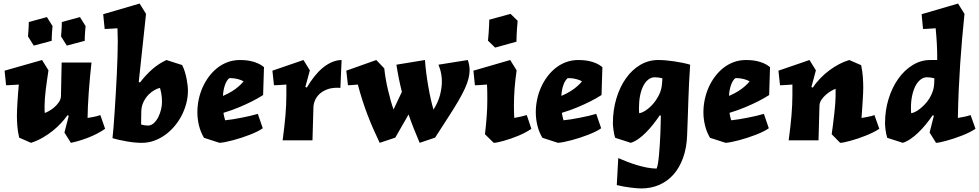

<svg xmlns="http://www.w3.org/2000/svg" viewBox="-20 -790 5513 1081"><path d="M252.9 -394Q248.5 -365.7 244.6 -337.9Q240.7 -310.1 237.5 -284.2Q234.4 -258.3 232.7 -235.4Q231 -212.4 231 -194.8Q231 -181.2 231 -172.9Q231 -164.6 231.9 -153.8Q242.2 -157.2 257.6 -166Q272.9 -174.8 287.4 -187.5Q301.8 -200.2 312.3 -216.1Q322.8 -231.9 323.2 -249L327.1 -438H495.1Q490.7 -398.4 486.6 -354.5Q482.4 -310.5 479.5 -268.6Q476.6 -226.6 474.9 -189.5Q473.1 -152.3 473.1 -126Q479 -127 487.8 -128.4Q496.6 -129.9 506.6 -131.8Q516.6 -133.8 526.6 -136.5Q536.6 -139.2 544.9 -142.1L571.8 -64.9Q550.8 -50.3 526.4 -37.6Q502 -24.9 476.3 -14.9Q450.7 -4.9 425.8 2.4Q400.9 9.8 378.9 14.2L342.8 -43.9L367.2 -138.2L359.9 -141.1Q344.2 -119.1 323.7 -96.9Q303.2 -74.7 277.8 -54.2Q252.4 -33.7 221.9 -15.9Q191.4 2 154.8 14.2L87.9 -15.1Q79.6 -51.3 77.4 -82.5Q75.2 -113.8 75.2 -141.1Q75.2 -154.8 76.2 -175.8Q77.1 -196.8 78.6 -220.5Q80.1 -244.1 82 -268.6Q84 -293 85.9 -314Q75.7 -313 64.7 -312.5Q53.7 -312 43.9 -311.3Q34.2 -310.5 26.4 -310.3Q18.6 -310.1 14.2 -310.1L5.9 -392.1L216.8 -452.1ZM169.9 -533.2 137.7 -585Q139.2 -603.5 140.1 -618.2Q141.1 -632.8 141.6 -643.6Q142.1 -656.2 142.1 -666L244.1 -693.8L275.9 -643.1Q273.9 -624.5 272.9 -609.4Q272 -594.2 271.5 -583Q271 -570.3 271 -560.1ZM356 -533.2 323.7 -585Q325.2 -603.5 326.2 -618.2Q327.1 -632.8 327.6 -643.6Q328.1 -656.2 328.1 -666L430.2 -693.8L461.9 -643.1Q460 -624.5 459 -609.4Q458 -594.2 457.5 -583Q457 -570.3 457 -560.1Z M613.3 -12.2Q615.7 -31.7 618.9 -70.1Q622.1 -108.4 625.2 -157.5Q628.4 -206.5 631.8 -262.2Q635.3 -317.9 637.7 -371.6Q640.1 -425.3 641.6 -473.1Q643.1 -521 643.1 -554.2Q643.1 -561.5 642.8 -573.2Q642.6 -585 642.3 -596.4Q642.1 -607.9 641.8 -617.4Q641.6 -627 641.1 -630.9Q630.9 -629.9 620.1 -629.4Q609.4 -628.9 599.6 -628.2Q589.8 -627.4 581.8 -627.2Q573.7 -627 569.3 -627L561 -710L766.1 -770L802.2 -711.9L761.2 -329.1L768.1 -325.2Q801.3 -368.7 837.6 -400.4Q874 -432.1 917 -452.1L1005.4 -423.8Q1014.2 -406.7 1020.3 -387Q1026.4 -367.2 1030.3 -347.7Q1034.2 -328.1 1036.1 -310.5Q1038.1 -293 1038.1 -279.8Q1038.1 -243.2 1028.6 -207Q1019 -170.9 1002 -138.2Q984.9 -105.5 960.9 -77.6Q937 -49.8 908.2 -29.3Q879.4 -8.8 846.4 2.7Q813.5 14.2 778.3 14.2Q759.3 14.2 738.5 12.2Q717.8 10.3 696.5 6.6Q675.3 2.9 654.1 -1.7Q632.8 -6.3 613.3 -12.2ZM774.4 -88.9Q782.7 -86.4 793 -84.7Q803.2 -83 812 -83Q831.1 -83 845.9 -96.7Q860.8 -110.4 871.1 -130.4Q881.3 -150.4 886.7 -173.6Q892.1 -196.8 892.1 -215.8Q892.1 -229.5 890.9 -242.4Q889.6 -255.4 887.7 -265.9Q885.7 -276.4 883.8 -283.9Q881.8 -291.5 880.4 -294.9Q868.7 -293 850.8 -283.4Q833 -273.9 816.4 -257.1Q799.8 -240.2 787.8 -215.8Q775.9 -191.4 775.4 -160.2Z M1461.4 -254.9Q1433.1 -236.8 1398.4 -219.2Q1368.7 -204.1 1327.9 -186.8Q1287.1 -169.4 1238.3 -154.8Q1238.8 -150.9 1239.7 -145Q1240.7 -139.2 1242.2 -133.3Q1243.7 -127.4 1245.1 -121.8Q1246.6 -116.2 1247.6 -112.8Q1265.6 -114.3 1289.6 -118.2Q1313.5 -122.1 1338.6 -127Q1363.8 -131.8 1388.2 -137.5Q1412.6 -143.1 1431.6 -148.9L1459.5 -67.9Q1446.8 -58.6 1427.7 -49.3Q1408.7 -40 1386.2 -31.2Q1363.8 -22.5 1339.6 -14.6Q1315.4 -6.8 1292.7 -0.7Q1270 5.4 1250.2 9.3Q1230.5 13.2 1216.3 14.2L1128.4 -14.2Q1109.4 -46.4 1100.3 -83.3Q1091.3 -120.1 1091.3 -158.2Q1091.3 -194.3 1098.9 -230.2Q1106.4 -266.1 1121.1 -298.8Q1135.7 -331.5 1156.7 -359.4Q1177.7 -387.2 1204.1 -408Q1230.5 -428.7 1262.5 -440.4Q1294.4 -452.1 1330.6 -452.1Q1340.3 -452.1 1356.4 -451.2Q1372.6 -450.2 1391.4 -446.3Q1410.2 -442.4 1429.7 -434.3Q1449.2 -426.3 1466.3 -412.1ZM1351.6 -332Q1345.7 -335.4 1337.4 -338.9Q1329.1 -342.3 1319.3 -344.7Q1309.6 -347.2 1299.8 -348.6Q1290 -350.1 1281.2 -350.1Q1278.3 -350.1 1275.4 -350.1Q1272.5 -350.1 1269.5 -349.1Q1254.4 -335 1245.6 -308.3Q1236.8 -281.7 1235.4 -250Q1265.1 -262.7 1287.1 -276.6Q1309.1 -290.5 1323.2 -303.2Q1339.8 -317.4 1351.6 -332Z M1896.5 -294.9Q1892.1 -295.4 1887.5 -295.7Q1882.8 -295.9 1878.4 -295.9Q1844.7 -295.9 1819.8 -285.9Q1794.9 -275.9 1778.3 -260.3Q1761.7 -244.6 1753.4 -224.6Q1745.1 -204.6 1744.6 -185.1L1739.3 0H1571.3Q1582 -79.6 1587.2 -141.1Q1592.3 -202.6 1592.3 -254.9V-314Q1582 -313 1571.5 -312.5Q1561 -312 1551.5 -311.3Q1542 -310.5 1534.2 -310.3Q1526.4 -310.1 1522.5 -310.1L1513.7 -392.1L1688.5 -452.1L1724.6 -394L1699.2 -300.8L1707.5 -296.9Q1727.1 -330.6 1749.5 -358.9Q1772 -387.2 1796.6 -407.7Q1821.3 -428.2 1848.1 -439.9Q1875 -451.7 1903.3 -452.1Z M2420.9 -172.9Q2448.2 -217.3 2458 -257.3Q2467.8 -297.4 2467.8 -329.6Q2467.8 -351.6 2464.8 -369.1Q2461.9 -386.7 2458 -399.4Q2453.6 -414.1 2448.7 -425.8L2613.8 -452.1Q2624 -422.9 2624 -395Q2624 -372.1 2617.4 -346.4Q2610.8 -320.8 2596.7 -290Q2582.5 -259.3 2560.5 -221.4Q2538.6 -183.6 2507.8 -136.2L2429.7 -15.1L2342.8 14.2Q2325.2 -26.9 2309.6 -66.4Q2293.9 -106 2280.3 -145.5L2205.6 -15.1L2117.7 14.2Q2099.1 -24.9 2082.5 -62.5Q2065.9 -100.1 2050.8 -139.4Q2035.6 -178.7 2021.7 -221.7Q2007.8 -264.6 1994.6 -314Q1985.4 -313 1975.8 -312.3Q1966.3 -311.5 1958 -311Q1948.7 -310.5 1939 -310.1L1929.7 -392.1L2098.6 -452.1L2143.6 -404.8Q2146 -379.4 2151.4 -347.9Q2156.7 -316.4 2164.1 -284.9Q2171.4 -253.4 2179.7 -224.1Q2188 -194.8 2195.8 -173.8L2242.7 -272.9Q2233.4 -309.6 2225.8 -346.9Q2218.3 -384.3 2211.9 -425.8L2372.6 -452.1Q2375 -418 2379.9 -379.4Q2384.8 -340.8 2391.4 -303Q2397.9 -265.1 2405.5 -231.4Q2413.1 -197.8 2420.9 -172.9Z M2971.7 -64.9Q2957.5 -54.7 2938.7 -44.7Q2919.9 -34.7 2898.9 -25.9Q2877.9 -17.1 2856.4 -9.8Q2835 -2.4 2816.2 2.9Q2797.4 8.3 2782.5 11.2Q2767.6 14.2 2759.8 14.2L2710.4 -34.2Q2713.4 -58.6 2715.8 -83.7Q2718.3 -108.9 2720 -133.1Q2721.7 -157.2 2722.7 -179.2Q2723.6 -201.2 2723.6 -219.2Q2723.6 -232.4 2723.6 -245.8Q2723.6 -259.3 2723.4 -272Q2723.1 -284.7 2722.7 -295.7Q2722.2 -306.6 2721.7 -314Q2711.4 -313 2701.4 -312.5Q2691.4 -312 2682.1 -311.3Q2672.9 -310.5 2665.5 -310.3Q2658.2 -310.1 2653.8 -310.1L2645.5 -392.1L2852.5 -452.1L2888.7 -394Q2884.8 -365.2 2881.8 -340.1Q2878.9 -314.9 2877.2 -291Q2875.5 -267.1 2874.5 -243.7Q2873.5 -220.2 2873.5 -194.8Q2873.5 -172.4 2874 -156.2Q2874.5 -140.1 2875.5 -126Q2892.1 -128.9 2911.9 -133.3Q2931.6 -137.7 2945.8 -142.1ZM2767.6 -522 2727.5 -561Q2730 -583 2731.2 -604Q2732.4 -625 2733.4 -642.1Q2734.4 -661.6 2734.9 -679.2L2854.5 -711.9L2894.5 -672.9Q2892.1 -650.9 2890.9 -629.9Q2889.6 -608.9 2888.7 -592.3Q2887.7 -572.8 2887.7 -555.2Z M3366.7 -254.9Q3338.4 -236.8 3303.7 -219.2Q3273.9 -204.1 3233.2 -186.8Q3192.4 -169.4 3143.6 -154.8Q3144 -150.9 3145 -145Q3146 -139.2 3147.5 -133.3Q3148.9 -127.4 3150.4 -121.8Q3151.9 -116.2 3152.8 -112.8Q3170.9 -114.3 3194.8 -118.2Q3218.8 -122.1 3243.9 -127Q3269 -131.8 3293.5 -137.5Q3317.9 -143.1 3336.9 -148.9L3364.7 -67.9Q3352.1 -58.6 3333 -49.3Q3314 -40 3291.5 -31.2Q3269 -22.5 3244.9 -14.6Q3220.7 -6.8 3198 -0.7Q3175.3 5.4 3155.5 9.3Q3135.7 13.2 3121.6 14.2L3033.7 -14.2Q3014.6 -46.4 3005.6 -83.3Q2996.6 -120.1 2996.6 -158.2Q2996.6 -194.3 3004.2 -230.2Q3011.7 -266.1 3026.4 -298.8Q3041 -331.5 3062 -359.4Q3083 -387.2 3109.4 -408Q3135.7 -428.7 3167.7 -440.4Q3199.7 -452.1 3235.8 -452.1Q3245.6 -452.1 3261.7 -451.2Q3277.8 -450.2 3296.6 -446.3Q3315.4 -442.4 3335 -434.3Q3354.5 -426.3 3371.6 -412.1ZM3256.8 -332Q3251 -335.4 3242.7 -338.9Q3234.4 -342.3 3224.6 -344.7Q3214.8 -347.2 3205.1 -348.6Q3195.3 -350.1 3186.5 -350.1Q3183.6 -350.1 3180.7 -350.1Q3177.7 -350.1 3174.8 -349.1Q3159.7 -335 3150.9 -308.3Q3142.1 -281.7 3140.6 -250Q3170.4 -262.7 3192.4 -276.6Q3214.4 -290.5 3228.5 -303.2Q3245.1 -317.4 3256.8 -332Z M3865.7 -425.8Q3861.8 -372.1 3859.6 -324Q3857.4 -275.9 3855.7 -228.5Q3854 -181.2 3852.5 -131.8Q3851.1 -82.5 3848.6 -26.9Q3845.7 44.9 3825.2 100.6Q3804.7 156.2 3770.5 194.1Q3736.3 231.9 3690.2 251.5Q3644 271 3589.8 271Q3581.1 271 3565.9 269.8Q3550.8 268.6 3532 266.4Q3513.2 264.2 3492.4 260.5Q3471.7 256.8 3452.6 252L3460.9 100.1Q3484.9 110.4 3511.2 120.6Q3537.6 130.9 3564.9 139.2Q3592.3 147.5 3620.6 153.1Q3648.9 158.7 3676.8 159.2Q3681.2 149.9 3684.6 129.4Q3688 108.9 3690.4 81.8Q3692.9 54.7 3694.8 23.9Q3696.8 -6.8 3698 -36.9Q3699.2 -66.9 3699.7 -93.3Q3700.2 -119.6 3700.7 -138.2L3694.8 -141.1Q3676.8 -114.3 3657 -89.4Q3637.2 -64.5 3616.5 -43.7Q3595.7 -22.9 3574.5 -7.8Q3553.2 7.3 3531.7 14.2L3443.8 -14.2Q3439.9 -24.9 3437.5 -37.4Q3435.1 -49.8 3433.6 -61.3Q3432.1 -72.8 3431.4 -81.8Q3430.7 -90.8 3430.7 -95.2Q3430.7 -169.9 3450.2 -235.1Q3469.7 -300.3 3503.9 -348.6Q3538.1 -397 3584.7 -424.6Q3631.3 -452.1 3685.5 -452.1Q3705.6 -452.1 3728.8 -450.2Q3752 -448.2 3775.9 -444.6Q3799.8 -440.9 3823 -436.3Q3846.2 -431.6 3865.7 -425.8ZM3709.5 -349.1Q3700.7 -351.6 3688.7 -353.3Q3676.8 -355 3667.5 -355Q3646 -355 3629.4 -341.6Q3612.8 -328.1 3601.3 -305.2Q3589.8 -282.2 3583.7 -251.2Q3577.6 -220.2 3577.6 -185.1Q3577.6 -177.2 3577.6 -169.2Q3577.6 -161.1 3578.6 -152.8Q3592.3 -153.8 3613 -166.7Q3633.8 -179.7 3654.1 -201.9Q3674.3 -224.1 3689.7 -254.4Q3705.1 -284.7 3707.5 -320.8Z M4310.5 -254.9Q4282.2 -236.8 4247.6 -219.2Q4217.8 -204.1 4177 -186.8Q4136.2 -169.4 4087.4 -154.8Q4087.9 -150.9 4088.9 -145Q4089.8 -139.2 4091.3 -133.3Q4092.8 -127.4 4094.2 -121.8Q4095.7 -116.2 4096.7 -112.8Q4114.7 -114.3 4138.7 -118.2Q4162.6 -122.1 4187.7 -127Q4212.9 -131.8 4237.3 -137.5Q4261.7 -143.1 4280.8 -148.9L4308.6 -67.9Q4295.9 -58.6 4276.9 -49.3Q4257.8 -40 4235.4 -31.2Q4212.9 -22.5 4188.7 -14.6Q4164.6 -6.8 4141.8 -0.7Q4119.1 5.4 4099.4 9.3Q4079.6 13.2 4065.4 14.2L3977.5 -14.2Q3958.5 -46.4 3949.5 -83.3Q3940.4 -120.1 3940.4 -158.2Q3940.4 -194.3 3948 -230.2Q3955.6 -266.1 3970.2 -298.8Q3984.9 -331.5 4005.9 -359.4Q4026.9 -387.2 4053.2 -408Q4079.6 -428.7 4111.6 -440.4Q4143.6 -452.1 4179.7 -452.1Q4189.5 -452.1 4205.6 -451.2Q4221.7 -450.2 4240.5 -446.3Q4259.3 -442.4 4278.8 -434.3Q4298.3 -426.3 4315.4 -412.1ZM4200.7 -332Q4194.8 -335.4 4186.5 -338.9Q4178.2 -342.3 4168.5 -344.7Q4158.7 -347.2 4148.9 -348.6Q4139.2 -350.1 4130.4 -350.1Q4127.4 -350.1 4124.5 -350.1Q4121.6 -350.1 4118.7 -349.1Q4103.5 -335 4094.7 -308.3Q4085.9 -281.7 4084.5 -250Q4114.3 -262.7 4136.2 -276.6Q4158.2 -290.5 4172.4 -303.2Q4189 -317.4 4200.7 -332Z M4930.7 -64.9Q4916.5 -55.2 4897 -45.4Q4877.4 -35.6 4855.7 -26.9Q4834 -18.1 4811.8 -10.7Q4789.6 -3.4 4769.8 2.2Q4750 7.8 4734.4 11Q4718.8 14.2 4710.4 14.2L4662.6 -34.2Q4666.5 -62 4670.4 -92.5Q4674.3 -123 4677.5 -152.1Q4680.7 -181.2 4682.6 -206.3Q4684.6 -231.4 4684.6 -249V-290Q4674.3 -286.6 4659.2 -277.8Q4644 -269 4629.6 -256.3Q4615.2 -243.7 4604.7 -228Q4594.2 -212.4 4593.8 -194.8L4588.4 0H4420.4Q4431.2 -79.6 4436.3 -141.1Q4441.4 -202.6 4441.4 -254.9V-314Q4431.2 -313 4420.7 -312.5Q4410.2 -312 4400.6 -311.3Q4391.1 -310.5 4383.3 -310.3Q4375.5 -310.1 4371.6 -310.1L4362.8 -392.1L4537.6 -452.1L4573.7 -394L4548.3 -299.8L4556.6 -296.9Q4574.7 -324.7 4598.9 -349.6Q4623 -374.5 4650.1 -394.5Q4677.2 -414.6 4705.8 -429.4Q4734.4 -444.3 4761.7 -452.1L4828.6 -422.9Q4835.9 -386.7 4838.1 -355.5Q4840.3 -324.2 4840.3 -296.9Q4840.3 -282.7 4839.4 -262.2Q4838.4 -241.7 4836.9 -218.5Q4835.4 -195.3 4833.7 -171.1Q4832 -147 4830.6 -126Q4835 -126.5 4844.5 -128.2Q4854 -129.9 4865 -132.1Q4876 -134.3 4886.5 -136.7Q4897 -139.2 4903.3 -142.1Z M5410.2 -711.9Q5402.8 -638.7 5396.7 -569.6Q5390.6 -500.5 5386 -429.9Q5381.3 -359.4 5377.9 -284.9Q5374.5 -210.4 5373 -126Q5389.6 -128.9 5406.7 -132.1Q5423.8 -135.3 5444.8 -142.1L5472.2 -64.9Q5458 -55.2 5438.5 -45.4Q5418.9 -35.6 5396.7 -26.9Q5374.5 -18.1 5351.8 -10.7Q5329.1 -3.4 5309.1 2.2Q5289.1 7.8 5273.4 11Q5257.8 14.2 5250 14.2L5213.9 -43.9L5237.8 -138.2L5231 -141.1Q5212.9 -114.3 5192.4 -89.4Q5171.9 -64.5 5150.4 -43.7Q5128.9 -22.9 5106.7 -7.8Q5084.5 7.3 5063 14.2L4975.1 -14.2Q4972.2 -23.9 4969.7 -35.9Q4967.3 -47.9 4965.8 -59.1Q4964.4 -70.3 4963.6 -80.1Q4962.9 -89.8 4962.9 -95.2Q4962.9 -168.5 4982.9 -233.2Q5002.9 -297.9 5037.6 -346.7Q5072.3 -395.5 5118.7 -423.8Q5165 -452.1 5217.8 -452.1H5256.8Q5256.8 -478.5 5256.3 -501Q5255.9 -523.4 5254.6 -544.4Q5253.4 -565.4 5251.7 -586.4Q5250 -607.4 5248 -630.9Q5237.8 -629.9 5227.1 -629.4Q5216.3 -628.9 5206.8 -628.2Q5197.3 -627.4 5189.2 -627.2Q5181.2 -627 5176.8 -627L5168.9 -710L5374 -770ZM5240.7 -349.1Q5231.9 -351.6 5220.7 -353.3Q5209.5 -355 5199.7 -355Q5179.2 -355 5162.4 -341.6Q5145.5 -328.1 5133.8 -305.2Q5122.1 -282.2 5115.5 -251.2Q5108.9 -220.2 5108.9 -185.1Q5108.9 -177.2 5108.9 -169.2Q5108.9 -161.1 5109.9 -152.8Q5118.2 -153.3 5131.1 -159.4Q5144 -165.5 5158 -176.3Q5171.9 -187 5186.3 -201.9Q5200.7 -216.8 5212.2 -235.1Q5223.6 -253.4 5231.2 -275.1Q5238.8 -296.9 5239.7 -320.8Z"/></svg>

Font: Simonetta
Style: Black Italic
Weight: 900
Italic angle: -2°
Designer: Gayaneh Bagdasaryan
Foundry: Brownfox
Version: Version 1.002